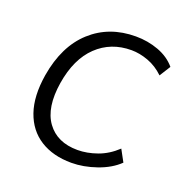

<svg xmlns="http://www.w3.org/2000/svg" viewBox="-99 -604 690 706"><g transform="rotate(20 245.5 -251.0)"><path d="M252 8Q180 8 130 -23.5Q80 -55 59 -115.5Q38 -176 52 -262Q72 -382 142.5 -446Q213 -510 317 -510Q364 -510 406 -494.5Q448 -479 474 -448L447 -405Q419 -432 385 -444.5Q351 -457 319 -457Q239 -457 184.5 -405Q130 -353 114 -254Q98 -153 137.5 -98.5Q177 -44 257 -44Q294 -44 333.5 -58Q373 -72 407 -104L432 -58Q400 -27 349.5 -9.5Q299 8 252 8Z"/></g></svg>

Font: Mulish ExtraLight Light
Style: Italic
Weight: 300
Italic angle: -9°
Version: Version 3.603